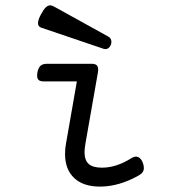

<svg xmlns="http://www.w3.org/2000/svg" viewBox="-20 -691 640 722"><path d="M349.1 -429.7Q349.1 -422.4 348.1 -418L301.3 -151.4Q297.9 -130.9 297.9 -119.1Q297.9 -88.4 313.5 -74.5Q329.1 -60.5 363.3 -60.5Q391.1 -60.5 418.7 -69.6Q446.3 -78.6 476.6 -97.7Q483.9 -102.1 491.2 -102.1Q499 -102.1 505.9 -96.2Q512.7 -90.3 517.1 -78.6Q521 -68.8 521 -59.1Q521 -42 502.4 -31.7Q427.7 10.7 356 10.7Q293 10.7 258.8 -21.7Q224.6 -54.2 224.6 -111.8Q224.6 -131.3 228 -149.9L269 -384.8H145.5Q131.8 -384.8 125.7 -389.9Q119.6 -395 119.6 -406.7Q119.6 -409.2 120.6 -418Q124 -436 132.3 -443.6Q140.6 -451.2 157.2 -451.2H323.2Q336.9 -451.2 343 -446.3Q349.1 -441.4 349.1 -429.7ZM398.9 -533.7Q398.9 -522.9 392.3 -514.6Q385.7 -506.3 376 -506.3Q374 -506.3 370.1 -507.3L135.3 -586.9Q123 -590.8 123 -604Q123 -617.7 135.3 -639.2Q144.5 -656.2 152.6 -663.6Q160.6 -670.9 168.5 -670.9Q175.3 -670.9 184.6 -665.5L387.7 -553.2Q398.9 -546.9 398.9 -533.7Z"/></svg>

Font: Courier Prime
Style: Italic
Weight: 400
Italic angle: -10°
Designer: Alan Dague-Greene
Foundry: Quote-Unquote Apps
Version: Version 3.018